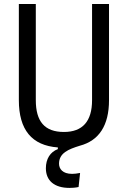

<svg xmlns="http://www.w3.org/2000/svg" viewBox="-20 -713 626 940"><path d="M320.3 207C333 207 348.6 206.1 364.7 202.6L372.1 133.8C356.9 136.7 343.8 138.2 333 138.2C286.1 138.2 269 113.3 269 88.4C269 36.1 315.4 17.6 370.6 0.5C464.8 -24.4 513.7 -98.6 513.7 -222.7V-693.4H430.7V-222.7C430.7 -119.1 384.3 -66.9 293 -66.9C197.8 -66.9 155.3 -119.1 155.3 -222.7V-693.4H72.3V-222.7C72.3 -77.6 135.7 -0.5 263.2 8.8V17.1C226.1 30.8 204.6 64.9 204.6 110.8C204.6 171.9 246.6 207 320.3 207Z"/></svg>

Font: Cascadia Mono PL SemiLight
Style: Regular
Weight: 350
Monospace: yes
Designer: Aaron Bell
Foundry: Saja Typeworks
Version: Version 2404.023